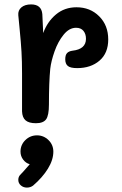

<svg xmlns="http://www.w3.org/2000/svg" viewBox="-20 -550 555 871"><path d="M471 -371Q471 -309 431.5 -275Q392 -241 330 -241Q300 -241 288 -250.5Q276 -260 276 -281Q276 -301 284.5 -309.5Q293 -318 309 -320Q370 -327 370 -374Q370 -396 358.5 -410Q347 -424 325 -424Q294 -424 268.5 -392.5Q243 -361 227.5 -317Q212 -273 208 -238Q202 -177 202 -76Q202 -26 189 -8.5Q176 9 143 9Q111 9 96 -4Q81 -17 80 -45V-217Q80 -272 77.5 -315Q75 -358 69 -419L63 -481Q61 -503 77 -516.5Q93 -530 121 -530Q168 -530 172 -486Q174 -451 176 -400Q195 -452 234 -484.5Q273 -517 327 -517Q389 -517 430 -476Q471 -435 471 -371ZM222 138Q222 175 197.5 215Q173 255 130 292Q118 301 102 301Q86 301 74.5 291Q63 281 63 266Q63 254 70 245Q73 241 86 228Q112 199 115 195Q97 190 85 174Q73 158 73 138Q73 107 95 85.5Q117 64 148 64Q178 64 200 85.5Q222 107 222 138Z"/></svg>

Font: Mali SemiBold
Style: Regular
Weight: 600
Designer: Kitiyaporn Chalermlarp | Katatrad Aksorn Co.,Ltd.
Foundry: Cadson Demak Co.,Ltd.
Version: Version 1.000; ttfautohint (v1.6)